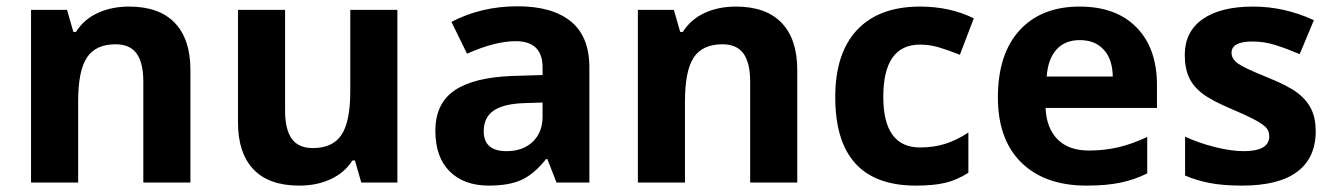

<svg xmlns="http://www.w3.org/2000/svg" viewBox="-20 -577 4218 607"><path d="M582 0H433.1V-318.8Q433.1 -377.9 412.1 -407.5Q391.1 -437 345.2 -437Q282.7 -437 254.9 -395.3Q227.1 -353.5 227.1 -256.8V0H78.1V-545.9H191.9L211.9 -476.1H220.2Q245.1 -515.6 288.8 -535.9Q332.5 -556.2 388.2 -556.2Q483.4 -556.2 532.7 -504.6Q582 -453.1 582 -356Z M1122.1 0 1102.1 -69.8H1094.2Q1070.3 -31.7 1026.4 -11Q982.4 9.8 926.3 9.8Q830.1 9.8 781.2 -41.7Q732.4 -93.3 732.4 -189.9V-545.9H881.3V-227.1Q881.3 -168 902.3 -138.4Q923.3 -108.9 969.2 -108.9Q1031.7 -108.9 1059.6 -150.6Q1087.4 -192.4 1087.4 -289.1V-545.9H1236.3V0Z M1739.3 0 1710.4 -74.2H1706.5Q1668.9 -26.9 1629.2 -8.5Q1589.4 9.8 1525.4 9.8Q1446.8 9.8 1401.6 -35.2Q1356.4 -80.1 1356.4 -163.1Q1356.4 -250 1417.2 -291.3Q1478 -332.5 1600.6 -336.9L1695.3 -339.8V-363.8Q1695.3 -446.8 1610.4 -446.8Q1544.9 -446.8 1456.5 -407.2L1407.2 -507.8Q1501.5 -557.1 1616.2 -557.1Q1726.1 -557.1 1784.7 -509.3Q1843.3 -461.4 1843.3 -363.8V0ZM1695.3 -252.9 1637.7 -251Q1572.8 -249 1541 -227.5Q1509.3 -206.1 1509.3 -162.1Q1509.3 -99.1 1581.5 -99.1Q1633.3 -99.1 1664.3 -128.9Q1695.3 -158.7 1695.3 -208Z M2500.5 0H2351.6V-318.8Q2351.6 -377.9 2330.6 -407.5Q2309.6 -437 2263.7 -437Q2201.2 -437 2173.3 -395.3Q2145.5 -353.5 2145.5 -256.8V0H1996.6V-545.9H2110.4L2130.4 -476.1H2138.7Q2163.6 -515.6 2207.3 -535.9Q2251 -556.2 2306.6 -556.2Q2401.9 -556.2 2451.2 -504.6Q2500.5 -453.1 2500.5 -356Z M2875.5 9.8Q2620.6 9.8 2620.6 -270Q2620.6 -409.2 2689.9 -482.7Q2759.3 -556.2 2888.7 -556.2Q2983.4 -556.2 3058.6 -519L3014.6 -403.8Q2979.5 -418 2949.2 -427Q2918.9 -436 2888.7 -436Q2772.5 -436 2772.5 -271Q2772.5 -110.8 2888.7 -110.8Q2931.6 -110.8 2968.3 -122.3Q3004.9 -133.8 3041.5 -158.2V-30.8Q3005.4 -7.8 2968.5 1Q2931.6 9.8 2875.5 9.8Z M3394 -450.2Q3346.7 -450.2 3319.8 -420.2Q3293 -390.1 3289.1 -335H3498Q3497.1 -390.1 3469.2 -420.2Q3441.4 -450.2 3394 -450.2ZM3415 9.8Q3283.2 9.8 3209 -63Q3134.8 -135.7 3134.8 -269Q3134.8 -406.2 3203.4 -481.2Q3272 -556.2 3393.1 -556.2Q3508.8 -556.2 3573.2 -490.2Q3637.7 -424.3 3637.7 -308.1V-235.8H3285.6Q3288.1 -172.4 3323.2 -136.7Q3358.4 -101.1 3421.9 -101.1Q3471.2 -101.1 3515.1 -111.3Q3559.1 -121.6 3606.9 -144V-28.8Q3567.9 -9.3 3523.4 0.2Q3479 9.8 3415 9.8Z M4139.6 -162.1Q4139.6 -78.1 4081.3 -34.2Q4022.9 9.8 3906.7 9.8Q3847.2 9.8 3805.2 1.7Q3763.2 -6.3 3726.6 -22V-145Q3768.1 -125.5 3820.1 -112.3Q3872.1 -99.1 3911.6 -99.1Q3992.7 -99.1 3992.7 -146Q3992.7 -163.6 3981.9 -174.6Q3971.2 -185.5 3944.8 -199.5Q3918.5 -213.4 3874.5 -231.9Q3811.5 -258.3 3782 -280.8Q3752.4 -303.2 3739 -332.3Q3725.6 -361.3 3725.6 -403.8Q3725.6 -476.6 3782 -516.4Q3838.4 -556.2 3941.9 -556.2Q4040.5 -556.2 4133.8 -513.2L4088.9 -405.8Q4047.9 -423.3 4012.2 -434.6Q3976.6 -445.8 3939.5 -445.8Q3873.5 -445.8 3873.5 -410.2Q3873.5 -390.1 3894.8 -375.5Q3916 -360.8 3987.8 -332Q4051.8 -306.2 4081.5 -283.7Q4111.3 -261.2 4125.5 -231.9Q4139.6 -202.6 4139.6 -162.1Z"/></svg>

Font: Zoram GWebM
Style: Bold
Weight: 700
Foundry: Ascender Corporation
Version: Version 1.000